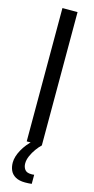

<svg xmlns="http://www.w3.org/2000/svg" viewBox="-136 -723 467 957"><g transform="rotate(15 97.5 -244.0)"><path d="M59 0V-688H137V0ZM104 200Q73 200 54 189Q35 178 27 160Q19 142 19 120Q19 89 39 53Q59 17 90 -10L137 0Q125 11 111.5 29.5Q98 48 89 68.5Q80 89 80 108Q80 126 89.5 139Q99 152 123 152Q125 152 129 152Q133 152 138 151V198Q128 199 121 199.5Q114 200 104 200Z"/></g></svg>

Font: Saira ExtraCondensed Medium
Style: Regular
Weight: 500
Width: 2
Designer: Hector Gatti with collaboration of the Omnibus-Type team
Foundry: Omnibus-Type
Version: Version 1.101